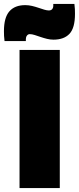

<svg xmlns="http://www.w3.org/2000/svg" viewBox="-66 -953 400 973"><path d="M33 0V-700H237V0ZM-43 -745Q-45 -759 -45.5 -771.5Q-46 -784 -46 -795Q-46 -864 -18.5 -895.5Q9 -927 62 -927Q79 -927 96 -923Q113 -919 129 -913.5Q145 -908 158.5 -904Q172 -900 182 -900Q189 -900 194 -903Q199 -906 201.5 -911.5Q204 -917 204 -923Q204 -925 204 -928.5Q204 -932 204 -933H311Q313 -920 313.5 -907Q314 -894 314 -883Q314 -811 286 -781.5Q258 -752 205 -752Q189 -752 172.5 -756Q156 -760 140 -765.5Q124 -771 110 -775.5Q96 -780 85 -780Q76 -780 70.5 -772.5Q65 -765 65 -755Q65 -754 65 -750.5Q65 -747 65 -745Z"/></svg>

Font: Georama SemiCondensed Black
Style: Regular
Weight: 900
Width: 4
Designer: Jean-Baptiste Levee
Foundry: Production Type
Version: Version 1.001